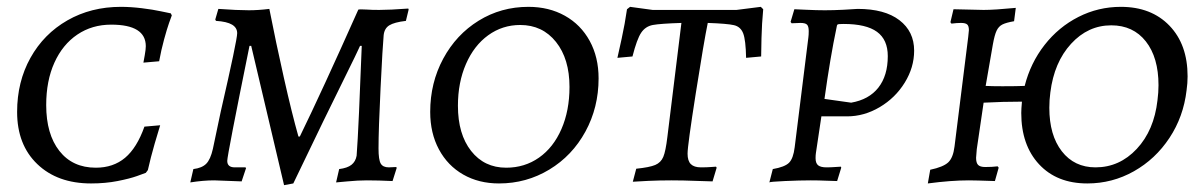

<svg xmlns="http://www.w3.org/2000/svg" viewBox="-20 -527 3513 561"><path d="M30 -200Q30 -288 69 -358Q108 -428 177 -467.5Q246 -507 333 -507Q362 -507 394.5 -503Q427 -499 450 -494Q473 -489 479 -488L482 -482Q480 -477 474 -460Q468 -443 459.5 -412Q451 -381 445 -348L399 -344Q400 -349 403 -366Q406 -383 406 -392Q406 -455 305 -455Q249 -455 206 -426Q163 -397 139 -344Q115 -291 115 -220Q115 -135 153.5 -86Q192 -37 260 -37Q311 -37 345.5 -66Q380 -95 402 -157L448 -161Q444 -149 432 -107.5Q420 -66 412 -30L406 -22Q401 -20 380 -12.5Q359 -5 323.5 2Q288 9 246 9Q148 9 89 -47.5Q30 -104 30 -200Z M714 -393H709Q644 -73 644 -57Q644 -38 666 -38H697Q697 -38 699 -36L686 3Q617 0 606 0Q574 0 536 6L545 -33Q570 -36 582.5 -48.5Q595 -61 602 -92L625 -201Q673 -410 673 -430Q673 -446 658 -455Q643 -464 611 -466L609 -470L618 -501Q674 -497 707 -497Q735 -497 767 -501Q786 -404 809.5 -299.5Q833 -195 852 -128H856Q920 -259 1027 -499Q1032 -500 1039 -499.5Q1046 -499 1053 -499Q1065 -498 1088 -498Q1119 -498 1173 -502L1174 -499L1166 -466Q1132 -462 1117.5 -453Q1103 -444 1101 -424Q1098 -393 1092 -270.5Q1086 -148 1086 -93Q1086 -60 1092.5 -49Q1099 -38 1116 -38L1138 -39L1139 -36L1127 2Q1085 0 1052 0Q1026 0 995 3Q964 6 962 6L971 -33Q995 -36 1007 -45.5Q1019 -55 1022 -72Q1025 -110 1029 -198.5Q1033 -287 1037 -393H1032Q1029 -386 1025 -378Q1021 -370 1016 -359Q922 -169 837 9L810 14Q778 -123 714 -393Z M1237 -200Q1237 -285 1275 -355.5Q1313 -426 1378.5 -466.5Q1444 -507 1524 -507Q1584 -507 1630.5 -481Q1677 -455 1703 -407.5Q1729 -360 1729 -298Q1729 -213 1690.5 -142.5Q1652 -72 1585 -31.5Q1518 9 1438 9Q1379 9 1333.5 -17Q1288 -43 1262.5 -90.5Q1237 -138 1237 -200ZM1644 -273Q1644 -355 1604.5 -404.5Q1565 -454 1500 -454Q1448 -454 1406.5 -424Q1365 -394 1341.5 -340Q1318 -286 1318 -218Q1318 -135 1356.5 -86Q1395 -37 1459 -37Q1513 -37 1555 -66.5Q1597 -96 1620.5 -150Q1644 -204 1644 -273Z M1828 -362 1784 -358Q1787 -371 1796.5 -414.5Q1806 -458 1812 -500L1821 -507L1887 -498H2132L2203 -507L2210 -500Q2206 -458 2205 -416Q2204 -374 2204 -362L2160 -358Q2159 -410 2151.5 -429.5Q2144 -449 2124.5 -453.5Q2105 -458 2048 -460Q2037 -407 2013 -254.5Q1989 -102 1989 -78Q1989 -57 1998.5 -47.5Q2008 -38 2028 -38Q2046 -38 2057.5 -39Q2069 -40 2072 -40L2074 -37L2062 3Q2049 3 2013 1.5Q1977 0 1942 0Q1907 0 1874 1.5Q1841 3 1829 4L1839 -34Q1878 -38 1894.5 -45Q1911 -52 1918 -68.5Q1925 -85 1930 -127L1971 -460Q1909 -458 1887.5 -454Q1866 -450 1853.5 -431.5Q1841 -413 1828 -362Z M2390 -497Q2415 -497 2444.5 -498.5Q2474 -500 2486 -501Q2565 -501 2608 -468Q2651 -435 2651 -379Q2651 -330 2623.5 -285.5Q2596 -241 2550.5 -214Q2505 -187 2455 -187H2380L2364 -80Q2363 -74 2363 -65Q2363 -50 2370.5 -44Q2378 -38 2395 -38Q2408 -38 2420.5 -39Q2433 -40 2437 -40L2438 -37L2426 2Q2417 2 2394.5 1Q2372 0 2349 0Q2317 0 2273 2Q2229 4 2228 6L2238 -33Q2273 -39 2285.5 -51.5Q2298 -64 2302 -97L2342 -418Q2343 -425 2343 -436Q2343 -450 2338 -455Q2333 -460 2319 -460L2293 -459L2290 -463L2301 -500Q2304 -500 2335 -498.5Q2366 -497 2390 -497ZM2574 -363Q2574 -411 2542.5 -434Q2511 -457 2445 -457Q2430 -457 2427.5 -455.5Q2425 -454 2424 -445Q2406 -360 2389 -238L2467 -227Q2519 -236 2546.5 -271Q2574 -306 2574 -363Z M3450 -304Q3450 -284 3447 -263Q3438 -186 3397 -124Q3356 -62 3293 -26.5Q3230 9 3157 9Q3068 9 3016 -47Q2964 -103 2964 -197Q2964 -208 2966 -230Q2911 -230 2854 -227L2834 -91Q2832 -71 2832 -66Q2832 -51 2838 -45Q2844 -39 2859 -39Q2879 -39 2895 -41L2898 -37L2887 2Q2829 0 2811 0Q2759 0 2691 9L2698 -31Q2736 -39 2750.5 -52.5Q2765 -66 2769 -99L2809 -419L2811 -439Q2811 -451 2806 -455.5Q2801 -460 2788 -460Q2776 -460 2760 -458L2757 -462L2766 -500L2854 -498Q2886 -498 2948 -504L2943 -465Q2920 -461 2909 -455.5Q2898 -450 2892 -437.5Q2886 -425 2881 -397L2860 -276Q2876 -275 2909 -275Q2952 -275 2974 -276Q2991 -343 3032 -395.5Q3073 -448 3131 -477.5Q3189 -507 3255 -507Q3344 -507 3397 -452Q3450 -397 3450 -304ZM3365 -278Q3365 -359 3328 -406Q3291 -453 3227 -453Q3159 -453 3109.5 -399Q3060 -345 3049 -257Q3046 -235 3046 -212Q3046 -132 3082.5 -85Q3119 -38 3181 -38Q3251 -38 3301.5 -92Q3352 -146 3362 -234Q3365 -257 3365 -278Z"/></svg>

Font: Alegreya SC
Style: Italic
Weight: 400
Italic angle: -7°
Designer: Juan Pablo del Peral
Foundry: Huerta Tipografica
Version: Version 2.007; ttfautohint (v1.6)